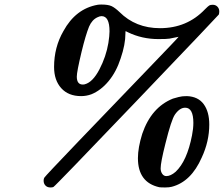

<svg xmlns="http://www.w3.org/2000/svg" viewBox="-20 -770 985 845"><path d="M337 -347Q281 -347 249.5 -382Q218 -417 218 -475Q218 -562 259 -633Q313 -732 410 -749Q415 -750 427 -750Q456 -750 471 -743Q486 -736 506 -717Q577 -646 684 -646Q803 -646 882 -729Q896 -743 901 -746Q906 -749 916 -749Q929 -749 937 -740.5Q945 -732 945 -720Q945 -711 943 -706Q939 -700 580.5 -325Q222 50 215 53Q211 55 202 55Q188 55 180 46.5Q172 38 172 25Q172 17 175 12Q178 6 326 -148.5Q474 -303 620 -454.5Q766 -606 766 -608L726 -600Q715 -598 677 -598Q605 -598 543 -628L533 -633Q532 -633 532 -623Q532 -574 511 -513Q492 -454 458 -413Q424 -372 382 -355Q360 -347 337 -347ZM462 -632Q462 -699 427 -699Q419 -699 409 -694Q385 -683 372 -653Q357 -616 339 -542Q318 -454 318 -433Q318 -398 344 -398Q350 -398 353 -399Q388 -408 417.5 -464.5Q447 -521 457 -581Q462 -613 462 -632ZM803 -347Q852 -345 876.5 -311.5Q901 -278 901 -222Q901 -148 868 -77Q821 30 736 52Q725 55 707 55Q687 55 681 54Q587 33 587 -74Q587 -120 606 -181Q646 -298 741 -336Q771 -345 782 -346Q783 -346 790.5 -346.5Q798 -347 803 -347ZM831 -229Q831 -296 795 -296Q771 -296 750 -266Q734 -243 708 -138Q687 -55 687 -29Q687 -15 694 -5Q701 5 712 5Q731 5 753 -14Q803 -61 825 -174Q831 -204 831 -229Z"/></svg>

Font: KaTeX_Main
Style: Bold Italic
Weight: 700
Version: Version 1.1; ttfautohint (v1.3)